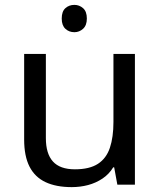

<svg xmlns="http://www.w3.org/2000/svg" viewBox="-20 -757 658 787"><path d="M285 -737Q305 -737 320.5 -723.5Q336 -710 336 -681Q336 -653 320.5 -639Q305 -625 285 -625Q263 -625 248 -639Q233 -653 233 -681Q233 -710 248 -723.5Q263 -737 285 -737ZM533 -536V0H461L448 -71H444Q427 -43 400 -25Q373 -7 341 1.5Q309 10 274 10Q210 10 166.5 -10.5Q123 -31 101 -74Q79 -117 79 -185V-536H168V-191Q168 -127 197 -95Q226 -63 287 -63Q347 -63 381.5 -85.5Q416 -108 430.5 -151.5Q445 -195 445 -257V-536Z"/></svg>

Font: hexugurmukhi05
Style: Book
Weight: 400
Designer: Jelle Bosma - Monotype Design Team
Foundry: Monotype Imaging Inc.
Version: Version 2.003